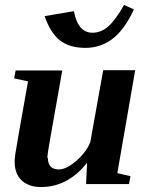

<svg xmlns="http://www.w3.org/2000/svg" viewBox="-20 -743 596 774"><path d="M171 -105 173 -107Q173 -60 217 -60Q248 -60 288 -95Q328 -130 344 -170L396 -460H525L453 -45L506 -33L500 -1H327L331 -87Q254 11 145 11Q96 11 67 -16Q39 -43 39 -92Q39 -101 42 -124Q45 -146 93 -415L37 -427L43 -459H231L182 -182Q171 -122 171 -105ZM353 -611H352Q387 -611 416 -636Q445 -661 480 -723L520 -705Q481 -622 433 -586Q385 -550 324 -550Q261 -550 222 -580Q183 -610 160 -678L278 -698Q294 -611 353 -611Z"/></svg>

Font: Libra Serif Modern
Style: Bold Italic
Weight: 700
Italic angle: -12°
Designer: Stefan Peev, Context Ltd
Foundry: Stefan Peev, Context Ltd
Version: Version 1.000